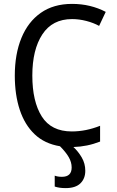

<svg xmlns="http://www.w3.org/2000/svg" viewBox="-20 -745 603 986"><path d="M317 221Q300 221 286.5 219Q273 217 261 213V157Q276 163 298 163Q348 163 348 115Q348 88 333 62Q318 36 288 6Q209 -7 158 -55.5Q107 -104 81.5 -181Q56 -258 56 -357Q56 -467 90 -550Q124 -633 189.5 -679Q255 -725 350 -725Q398 -725 441.5 -714.5Q485 -704 523 -684L489 -612Q460 -628 423 -637.5Q386 -647 350 -647Q249 -647 197.5 -568.5Q146 -490 146 -357Q146 -224 194.5 -147Q243 -70 349 -70Q421 -70 494 -99V-18Q428 8 357 10Q382 33 400 64Q418 95 418 132Q418 172 393 196.5Q368 221 317 221Z"/></svg>

Font: Noto Sans Mono SemiCondensed
Style: Regular
Weight: 400
Width: 4
Designer: Monotype Design Team
Foundry: Monotype Imaging Inc.
Version: Version 2.014